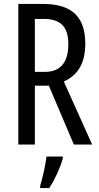

<svg xmlns="http://www.w3.org/2000/svg" viewBox="-20 -734 501 975"><path d="M199 -714H73V0H157V-299H228L355 0H448L304 -320C381 -355 413 -419 413 -513C413 -647 346 -714 199 -714ZM200 -638C287 -638 327 -600 327 -509C327 -416 285 -369 209 -369H157V-638ZM299 71V61H216C212 101 195 174 184 210V221H230C257 181 285 120 299 71Z"/></svg>

Font: Noto Sans Lao Looped ExtraCondensed
Style: Regular
Weight: 400
Width: 2
Designer: Mark Frömberg, Ben Mitchell
Foundry: The Fontpad Ltd
Version: Version 1.002